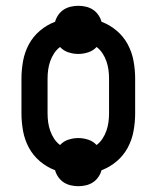

<svg xmlns="http://www.w3.org/2000/svg" viewBox="-20 -591 540 662"><path d="M250 51Q237 51 224 48Q211 45 200 38Q189 31 181 19.5Q173 8 170 -4Q141 -15 117.5 -35Q94 -55 79.5 -82Q65 -109 59.5 -139.5Q54 -170 54 -200V-320Q54 -350 59.5 -380.5Q65 -411 79.5 -438Q94 -465 117.5 -485Q141 -505 170 -516Q173 -528 181 -539.5Q189 -551 200 -558Q211 -565 224 -568Q237 -571 250 -571Q263 -571 276 -568Q289 -565 300 -558Q311 -551 319 -539.5Q327 -528 330 -516Q359 -505 382.5 -485Q406 -465 420.5 -438Q435 -411 440.5 -380.5Q446 -350 446 -320V-200Q446 -170 440.5 -139.5Q435 -109 420.5 -82Q406 -55 382.5 -35Q359 -15 330 -4Q327 8 319 19.5Q311 31 300 38Q289 45 276 48Q263 51 250 51ZM187 -91Q199 -104 216 -109.5Q233 -115 250 -115Q267 -115 284 -109.5Q301 -104 313 -91Q325 -100 333.5 -113Q342 -126 347 -140.5Q352 -155 354 -170Q356 -185 356 -200V-320Q356 -335 354 -350Q352 -365 347 -379.5Q342 -394 333.5 -407Q325 -420 313 -429Q301 -416 284 -410.5Q267 -405 250 -405Q233 -405 216 -410.5Q199 -416 187 -429Q175 -420 166.5 -407Q158 -394 153 -379.5Q148 -365 146 -350Q144 -335 144 -320V-200Q144 -185 146 -170Q148 -155 153 -140.5Q158 -126 166.5 -113Q175 -100 187 -91Z"/></svg>

Font: Iosevka Term Medium
Style: Regular
Weight: 500
Monospace: yes
Designer: Belleve Invis
Foundry: Belleve Invis
Version: Version 26.3.1